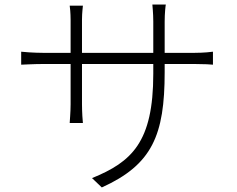

<svg xmlns="http://www.w3.org/2000/svg" viewBox="-20 -787 1040 843"><path d="M703 -555V-692C703 -730 707 -763 708 -767H649C649 -763 653 -730 653 -692V-555H340V-701C340 -732 344 -758 344 -762H286C287 -758 290 -729 290 -700V-555H168C130 -555 77 -559 73 -560V-503C78 -503 129 -506 168 -506H290V-329C290 -295 286 -251 286 -247H344C343 -251 340 -297 340 -329V-506H653V-463C653 -162 558 -76 384 -5L427 36C648 -64 703 -193 703 -470V-506H835C874 -506 911 -504 915 -503V-560C910 -559 874 -555 835 -555Z"/></svg>

Font: Noto Sans CJK JP Light
Style: Regular
Weight: 300
Designer: Ryoko NISHIZUKA (kana & ideographs); Paul D. Hunt (Latin, Greek & Cyrillic); Wenlong ZHANG (bopomofo); Sandoll Communica
Foundry: Adobe Systems Incorporated
Version: Version 1.004;PS 1.004;hotconv 1.0.82;makeotf.lib2.5.63406